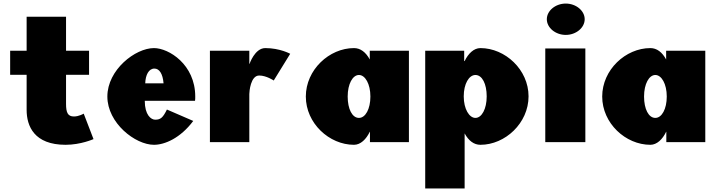

<svg xmlns="http://www.w3.org/2000/svg" viewBox="-20 -798 4026 1078"><path d="M129.5 -513H37V-378H129.5V-181C129.5 -90 172 15 348.3 15C433.7 15 505 -17 505 -17L450 -160C450 -160 423.7 -144 395 -144C360 -144 350.8 -167 350.8 -215V-378H480V-513H350.8V-704H129.5Z M1075 -232C1076.2 -238 1076.2 -249 1076.2 -256C1076.2 -436 927.5 -528 844.5 -528C739.4 -528 582.8 -406 582.8 -256C582.8 -107 739.4 15 844.5 15C904.6 15 992.5 -22 1065 -119L917.2 -183C894.6 -137 881.4 -126 851.3 -126C827.6 -126 792.8 -153 792.8 -232ZM795.4 -330C797 -377 814.9 -413 847.1 -413C874.5 -413 894 -384 898.3 -330Z M1158.6 0H1379.8V-270C1379.8 -283 1386.7 -374 1435.2 -374C1475.7 -374 1516.9 -346 1516.9 -346L1609.4 -496C1609.4 -496 1551.9 -528 1469.4 -528C1410.4 -528 1380.9 -439 1380.9 -439H1379.8V-513H1158.6Z M1697.1 -256C1697.1 -106 1828.4 15 1967.5 15C2004.4 15 2036 -16 2056.1 -58H2057.1V0H2275.9V-513H2056.1V-464C2033.9 -505 2003.9 -528 1967.5 -528C1828.4 -528 1697.1 -406 1697.1 -256ZM1932.1 -256C1932.1 -327 1960.1 -377 1995.4 -377C2030.2 -377 2059.6 -327 2059.6 -256C2059.6 -186 2031.8 -136 1995.4 -136C1957.4 -136 1932.1 -186 1932.1 -256Z M2947.6 -257C2947.6 -407 2816.3 -528 2677.3 -528C2640.3 -528 2608.7 -497 2588.7 -455H2586.2V-513H2367.4V260H2588.7V-49C2610.8 -8 2640.9 15 2677.3 15C2816.3 15 2947.6 -107 2947.6 -257ZM2712.6 -257C2712.6 -186 2684.6 -136 2649.3 -136C2614.5 -136 2583.7 -186 2583.7 -257C2583.7 -327 2612.9 -377 2649.3 -377C2687.3 -377 2712.6 -327 2712.6 -257Z M3041.5 0H3266.5V-526H3041.5ZM3050.2 -690C3050.2 -642 3099 -602 3156.5 -602C3214 -602 3262.8 -642 3262.8 -690C3262.8 -738 3214 -778 3156.5 -778C3099 -778 3050.2 -738 3050.2 -690Z M3361.1 -256C3361.1 -106 3492.4 15 3631.5 15C3668.4 15 3700 -16 3720.1 -58H3721.1V0H3939.9V-513H3720.1V-464C3697.9 -505 3667.9 -528 3631.5 -528C3492.4 -528 3361.1 -406 3361.1 -256ZM3596.1 -256C3596.1 -327 3624.1 -377 3659.4 -377C3694.2 -377 3723.6 -327 3723.6 -256C3723.6 -186 3695.8 -136 3659.4 -136C3621.4 -136 3596.1 -186 3596.1 -256Z"/></svg>

Font: Blink
Style: Wide
Weight: 400
Designer: Mew Too
Foundry: Cannot Into Space Fonts
Version: Version 001.000